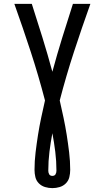

<svg xmlns="http://www.w3.org/2000/svg" viewBox="-20 -755 540 990"><path d="M250 215Q231 215 212.5 209.5Q194 204 180.5 190.5Q167 177 162.5 158.5Q158 140 158 121Q158 76 163.5 30.5Q169 -15 176 -59.5Q183 -104 192.5 -148.5Q202 -193 212 -237Q179 -364 138.5 -488Q98 -612 54 -735H144Q172 -648 199 -561Q226 -474 250 -385Q274 -474 301 -561Q328 -648 356 -735H446Q402 -612 361.5 -488Q321 -364 288 -237Q298 -193 307.5 -148.5Q317 -104 324 -59.5Q331 -15 336.5 30.5Q342 76 342 121Q342 140 337.5 158.5Q333 177 319.5 190.5Q306 204 287.5 209.5Q269 215 250 215ZM250 152Q255 152 259.5 150Q264 148 266.5 143.5Q269 139 270 134.5Q271 130 271 125Q271 76 265 27.5Q259 -21 250 -68Q241 -21 235 27.5Q229 76 229 125Q229 130 230 134.5Q231 139 233.5 143.5Q236 148 240.5 150Q245 152 250 152Z"/></svg>

Font: Iosevka SS10 Medium
Style: Regular
Weight: 500
Monospace: yes
Designer: Belleve Invis
Foundry: Belleve Invis
Version: Version 28.0.6; ttfautohint (v1.8.4)